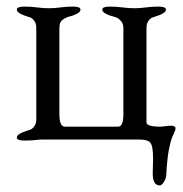

<svg xmlns="http://www.w3.org/2000/svg" viewBox="-20 -423 554 582"><path d="M467 -39Q471 -39 482 -40.5Q493 -42 498 -42Q512 -42 512 -34Q512 -30 511 -28Q510 -26 506.5 -17.5Q503 -9 501 -4.5Q499 0 496 12Q493 24 491 35.5Q489 47 487 66.5Q485 86 484 108Q483 119 476.5 129Q470 139 464 139Q443 139 443 103Q443 95 443.5 80Q444 65 444 58Q444 20 436 10Q428 0 403 0H107Q98 0 87 1.5Q76 3 54 3Q31 3 31 -6Q31 -16 54 -24Q67 -28 73 -30.5Q79 -33 84.5 -41Q90 -49 90 -62V-338Q90 -351 84.5 -359Q79 -367 73 -369.5Q67 -372 54 -376Q31 -384 31 -394Q31 -403 54 -403Q74 -403 92.5 -400.5Q111 -398 128 -398Q145 -398 163 -400.5Q181 -403 201 -403Q224 -403 224 -394Q224 -384 201 -376Q190 -373 185.5 -371.5Q181 -370 173.5 -365.5Q166 -361 163 -354.5Q160 -348 160 -338V-77Q160 -39 177 -39H338Q354 -39 354 -77V-338Q354 -351 347 -359Q340 -367 334 -369.5Q328 -372 313 -376Q290 -384 290 -394Q290 -403 313 -403Q333 -403 351.5 -400.5Q370 -398 387 -398Q404 -398 422 -400.5Q440 -403 460 -403Q483 -403 483 -394Q483 -384 460 -376Q447 -372 441 -369.5Q435 -367 429.5 -359Q424 -351 424 -338V-52Q424 -39 467 -39Z"/></svg>

Font: EB Garamond 08
Style: Regular
Weight: 400
Version: Version 0.016 ; ttfautohint (v1.5)